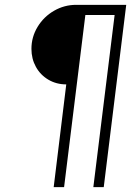

<svg xmlns="http://www.w3.org/2000/svg" viewBox="-20 -774 556 794"><path d="M254 -425Q213 -425 180 -444.5Q147 -464 128.5 -497.5Q110 -531 110 -572Q110 -621 135.5 -663Q161 -705 203.5 -729.5Q246 -754 295 -754H502L409 0H366L454 -712H333L245 0H202Z"/></svg>

Font: Josefin Sans Light
Style: Italic
Weight: 300
Italic angle: -7°
Designer: Santiago Orozco
Foundry: Typemade
Version: Version 2.000